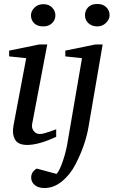

<svg xmlns="http://www.w3.org/2000/svg" viewBox="-20 -718 579 967"><path d="M259 -641Q259 -618 242.5 -601.5Q226 -585 198 -585Q168 -585 152 -601Q136 -617 136 -641Q136 -662 153.5 -679.5Q171 -697 199 -697Q226 -697 242.5 -680Q259 -663 259 -641ZM263 -29Q175 12 117 12Q70 12 55 -16.5Q40 -45 48 -86L112 -425L26 -434V-463L177 -494H218L142 -94Q138 -74 149.5 -58.5Q161 -43 181 -43Q191 -43 208 -48Q225 -53 243 -59.5Q261 -66 263 -67ZM532 -641Q532 -621 514 -603Q496 -585 470 -585Q443 -585 425.5 -601Q408 -617 408 -641Q408 -665 424 -681.5Q440 -698 470 -698Q499 -698 515.5 -681.5Q532 -665 532 -641ZM497 -494 426 -80Q419 -37 402.5 11.5Q386 60 359.5 111Q333 162 292 195.5Q251 229 204 229Q173 229 155 214Q137 199 137 176Q137 148 165 131L265 158Q279 143 294.5 99Q310 55 318 12L393 -425L309 -434V-463L460 -494Z"/></svg>

Font: Veleka
Style: Italic
Weight: 400
Italic angle: -12°
Designer: Stefan Peev, Context Ltd, 2016; SIL International, 1997-2014.
Foundry: Stefan Peev, Context Ltd, 2016
Version: Version 1.000